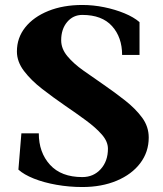

<svg xmlns="http://www.w3.org/2000/svg" viewBox="-20 -736 656 772"><path d="M311 16Q258 16 207 7Q156 -2 116 -18Q76 -34 54 -54L66 -200H136Q136 -123 181 -73.5Q226 -24 311 -24Q356 -24 385 -56Q414 -88 414 -138Q414 -167 389.5 -195Q365 -223 325.5 -252Q286 -281 242 -311Q194 -344 149.5 -378.5Q105 -413 76.5 -450.5Q48 -488 48 -529Q48 -584 81.5 -626Q115 -668 174.5 -692Q234 -716 311 -716Q355 -716 399 -707Q443 -698 480.5 -682.5Q518 -667 541 -647V-515H471Q471 -586 430.5 -631Q390 -676 311 -676Q274 -676 250 -647.5Q226 -619 226 -574Q226 -540 251 -510Q276 -480 315 -452.5Q354 -425 396 -396Q441 -365 483 -332Q525 -299 551.5 -263Q578 -227 578 -183Q578 -125 544 -80Q510 -35 449.5 -9.5Q389 16 311 16Z"/></svg>

Font: Wittgenstein Black
Style: Regular
Weight: 900
Designer: Jörg Drees
Foundry: Jörg Drees
Version: Version 1.303; ttfautohint (v1.8.4.7-5d5b)